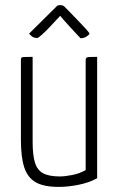

<svg xmlns="http://www.w3.org/2000/svg" viewBox="-20 -723 464 753"><path d="M210 10Q151 10 119.5 -8.5Q88 -27 75 -67Q62 -107 62 -174V-488Q62 -494 64 -496.5Q66 -499 75.5 -499.5Q85 -500 108 -500V-167Q108 -115 117 -85.5Q126 -56 149 -43.5Q172 -31 215 -31Q233 -31 262.5 -36.5Q292 -42 316 -56V-488Q316 -494 319 -496.5Q322 -499 331.5 -499.5Q341 -500 361 -500V-24Q328 -6 287 2Q246 10 210 10ZM296 -573Q296 -573 284.5 -585Q273 -597 258 -613.5Q243 -630 230.5 -644Q218 -658 216 -661Q216 -661 204 -648Q192 -635 175.5 -617.5Q159 -600 144.5 -587Q130 -574 126 -574Q113 -574 105 -580.5Q97 -587 94 -591L205 -701Q210 -703 217 -703Q221 -703 225.5 -701.5Q230 -700 235 -695Q235 -695 249.5 -680Q264 -665 283 -645.5Q302 -626 316.5 -610Q331 -594 331 -591Q331 -588 320.5 -580.5Q310 -573 296 -573Z"/></svg>

Font: Yanone Kaffeesatz Light
Style: Regular
Weight: 300
Designer: Yanone (Cyrillic: Daniel Pouzeot, Huerta Tipografica, and Cyreal)
Foundry: Yanone
Version: Version 2.003